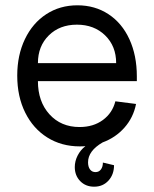

<svg xmlns="http://www.w3.org/2000/svg" viewBox="-20 -536 581 724"><path d="M45 -251Q45 -328 74 -388.5Q103 -449 154.5 -482.5Q206 -516 272 -516Q338 -516 389 -482.5Q440 -449 468 -388Q496 -327 496 -248V-230H123Q123 -153 166.5 -105Q210 -57 280 -57Q332 -57 368 -83.5Q404 -110 415 -154L493 -144Q483 -93 449.5 -55Q416 -17 367 1Q312 33 312 76Q312 93 319.5 103Q327 113 340 113Q353 113 360.5 103Q368 93 368 77L410 87Q410 122 389 145Q368 168 335 168Q303 168 282.5 147Q262 126 262 94Q262 72 272.5 51Q283 30 302 15Q295 16 281 16Q212 16 158.5 -17.5Q105 -51 75 -111.5Q45 -172 45 -251ZM270 -443Q205 -443 164 -402.5Q123 -362 123 -298H418Q418 -362 376.5 -402.5Q335 -443 270 -443Z"/></svg>

Font: MedMera Sans
Style: Regular
Weight: 400
Designer: Kasper Nordkvist
Foundry: UNCUT.wtf
Version: Version 1.300